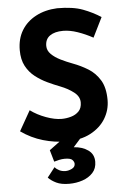

<svg xmlns="http://www.w3.org/2000/svg" viewBox="-64 -785 710 1076"><g transform="rotate(-5 291.5 -247.0)"><path d="M488 -558Q446 -581 402.5 -596Q359 -611 321 -611Q274 -611 247 -592Q220 -573 220 -535Q220 -509 240.5 -488.5Q261 -468 293.5 -452Q326 -436 361 -423Q404 -407 444 -382.5Q484 -358 510 -315.5Q536 -273 536 -203Q536 -147 507 -99Q478 -51 422 -21.5Q366 8 284 8Q221 8 155.5 -11Q90 -30 32 -71L96 -184Q134 -156 183 -138Q232 -120 271 -120Q297 -120 323.5 -127.5Q350 -135 367.5 -153Q385 -171 385 -203Q385 -236 353.5 -260.5Q322 -285 278 -302Q244 -315 208 -332Q172 -349 140.5 -373.5Q109 -398 89.5 -434.5Q70 -471 70 -524Q70 -588 98.5 -635Q127 -682 179 -709.5Q231 -737 299 -740Q388 -740 443.5 -719Q499 -698 543 -669ZM207 146Q217 158 232.5 165.5Q248 173 267 173Q284 173 302.5 164Q321 155 321 137Q321 126 311 115Q301 104 268 104Q252 104 237 107.5Q222 111 208 115L189 49L258 -2H365L324 44Q372 47 404.5 70Q437 93 437 135Q437 173 414.5 197.5Q392 222 356.5 234Q321 246 281 246Q237 246 209 232.5Q181 219 164 201Z"/></g></svg>

Font: Synthetic
Style: Bold
Weight: 700
Designer: Santiago Orozco
Foundry: Typemade
Version: Version 2.000; ttfautohint (v1.8.4.7-5d5b)